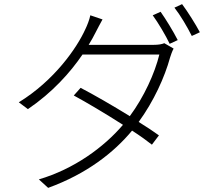

<svg xmlns="http://www.w3.org/2000/svg" viewBox="-20 -854 1040 929"><path d="M409 -637C422 -658 433 -678 442 -696C451 -713 464 -739 476 -760L417 -780C413 -759 401 -729 394 -715C352 -621 242 -464 71 -359L115 -326C233 -406 320 -503 379 -590H751C729 -500 677 -385 608 -292C524 -344 430 -398 370 -429L337 -392C396 -360 491 -304 575 -250C482 -141 338 -36 168 14L213 55C400 -13 531 -116 619 -222C658 -197 691 -173 715 -154L749 -199C724 -217 690 -240 651 -264C724 -364 777 -481 803 -576C806 -587 814 -608 820 -619L775 -645C763 -640 747 -637 723 -637ZM719 -780C746 -743 782 -682 801 -642L840 -660C818 -703 782 -762 757 -797ZM824 -817C853 -780 886 -724 908 -680L947 -698C927 -736 888 -798 861 -834Z"/></svg>

Font: Source Han Sans SC Light
Style: Regular
Weight: 300
Designer: Ryoko NISHIZUKA (kana & ideographs); Paul D. Hunt (Latin, Greek & Cyrillic); Wenlong ZHANG (bopomofo); Sandoll Communica
Foundry: Adobe Systems Incorporated
Version: Version 1.004;PS 1.004;hotconv 1.0.82;makeotf.lib2.5.63406